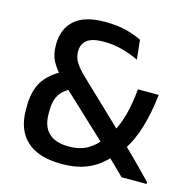

<svg xmlns="http://www.w3.org/2000/svg" viewBox="-99 -748 847 857"><g transform="rotate(15 324.5 -319.5)"><path d="M533.5 0Q525.5 -8 510 -23Q494.5 -38 477 -55.2Q459.5 -72.5 444.2 -87Q429 -101.5 422 -108.5L409.5 -122L176 -340.5L161.5 -358Q128.5 -392 113 -422Q97.5 -452 97.5 -493V-496.5Q97.5 -569 143.2 -610Q189 -651 282.5 -651Q342 -651 384 -639.8Q426 -628.5 454 -614L463.5 -524.5Q431 -540.5 389.8 -552.2Q348.5 -564 301 -564Q247 -564 223.8 -545.2Q200.5 -526.5 200.5 -493.5V-491Q200.5 -465 214.8 -442.2Q229 -419.5 258 -391.5L471 -188.5L495 -162.5Q510 -148 525.2 -133Q540.5 -118 556 -102.8Q571.5 -87.5 587 -71.8Q602.5 -56 618 -40Q633.5 -24 649 -8V0ZM260 12Q151 12 97 -38Q43 -88 43 -180V-196Q43 -266 70.2 -310.8Q97.5 -355.5 162.5 -390L214.5 -321Q178 -303.5 161.8 -276Q145.5 -248.5 145.5 -204V-189Q145.5 -131 176.8 -101.2Q208 -71.5 269 -71.5Q320.5 -71.5 356.8 -92.2Q393 -113 418.5 -152L444.5 -184.5Q469.5 -228.5 483.2 -282.2Q497 -336 502.5 -398H598.5Q589.5 -315 568.8 -245Q548 -175 511 -121.5L484 -93.5Q458 -60 426.2 -36.5Q394.5 -13 353.8 -0.5Q313 12 260 12Z"/></g></svg>

Font: Anek Bangla Medium Medium
Style: Regular
Weight: 500
Version: Version 1.003